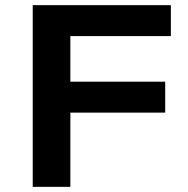

<svg xmlns="http://www.w3.org/2000/svg" viewBox="-20 -725 730 745"><path d="M107 0V-705H643V-585H253V-408H621V-288H253V0Z"/></svg>

Font: Nunito Sans 7pt SemiExpanded
Style: Bold
Weight: 700
Width: 6
Designer: Vernon Adams
Foundry: Vernon Adams
Version: Version 3.101;gftools[0.9.27]